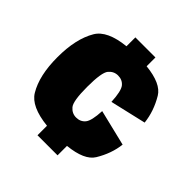

<svg xmlns="http://www.w3.org/2000/svg" viewBox="-188 -819 964 964"><g transform="rotate(45 294.0 -337.5)"><path d="M226 10V-57.5Q102.5 -70.5 66 -131Q19.5 -208 19.5 -338.2Q19.5 -468.5 66 -547Q102.5 -609 226 -622V-685H368.5V-622.5Q480.5 -611 512.5 -557.5Q553.5 -489 561.5 -415.5L370 -371Q366.5 -445 348.5 -466.8Q330.5 -488.5 300 -488.5Q270.5 -488.5 250.5 -464.8Q230.5 -441 230.5 -338Q230.5 -237.5 250.5 -213.8Q270.5 -190 300 -190Q330.5 -190 348.5 -211.8Q366.5 -233.5 370 -305.5L561.5 -259Q553.5 -188.5 512.5 -121Q480.5 -68.5 368.5 -57V10Z"/></g></svg>

Font: Anybody Black
Style: Regular
Weight: 900
Designer: Tyler Finck
Foundry: Etcetera Type Company
Version: Version 1.010; ttfautohint (v1.8.3) -l 8 -r 50 -G 200 -x 14 